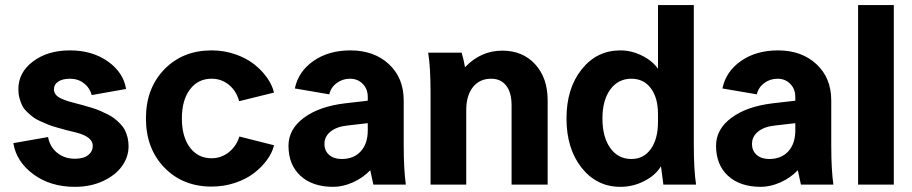

<svg xmlns="http://www.w3.org/2000/svg" viewBox="-20 -722 3568 751"><path d="M253.9 -524.9Q340.8 -524.9 401.9 -481.7Q462.9 -438.5 473.1 -374L338.9 -350.1Q330.6 -379.4 307.6 -396.7Q284.7 -414.1 253.9 -414.1Q224.6 -414.1 207.8 -402.8Q190.9 -391.6 190.9 -373Q190.9 -354.5 208 -342.8Q225.1 -331.1 269 -319.8Q290 -314.5 303.5 -310.8Q316.9 -307.1 336.9 -301Q356.9 -294.9 370.1 -289.3Q383.3 -283.7 399.9 -275.4Q416.5 -267.1 427.5 -258.5Q438.5 -250 450 -238.3Q461.4 -226.6 468 -213.9Q474.6 -201.2 478.8 -184.8Q482.9 -168.5 482.9 -149.9Q482.9 -108.9 457.8 -73Q432.6 -37.1 383.8 -14.2Q335 8.8 272.9 8.8Q177.2 8.8 110.6 -40.3Q43.9 -89.4 32.2 -162.1L168 -186Q175.3 -147 203.9 -124Q232.4 -101.1 272.9 -101.1Q306.6 -101.1 324.7 -115.2Q342.8 -129.4 342.8 -151.9Q342.8 -186.5 279.8 -203.1Q255.4 -209 241.5 -212.6Q227.5 -216.3 204.8 -222.7Q182.1 -229 168.9 -234.4Q155.8 -239.7 137.5 -248Q119.1 -256.3 108.4 -264.6Q97.7 -272.9 85.4 -284.7Q73.2 -296.4 66.9 -309.1Q60.5 -321.8 56.2 -338.1Q51.8 -354.5 51.8 -373Q51.8 -438.5 109.1 -481.7Q166.5 -524.9 253.9 -524.9Z M807.6 -524.9Q856 -524.9 899.4 -510Q942.9 -495.1 973.4 -471.2Q1003.9 -447.3 1024.4 -418.2Q1044.9 -389.2 1051.8 -359.9L915.5 -326.2Q904.3 -366.7 875.2 -390.4Q846.2 -414.1 807.6 -414.1Q754.4 -414.1 722.9 -372.1Q691.4 -330.1 691.4 -258.8Q691.4 -187 722.9 -145Q754.4 -103 807.6 -103Q844.7 -103 874.3 -126Q903.8 -148.9 916.5 -188L1051.8 -153.8Q1045.4 -125.5 1024.9 -97.2Q1004.4 -68.8 973.9 -45.2Q943.4 -21.5 899.7 -6.8Q856 7.8 807.6 7.8Q694.8 7.8 622.8 -66.7Q550.8 -141.1 550.8 -258.8Q550.8 -376.5 622.8 -450.7Q694.8 -524.9 807.6 -524.9Z M1567.4 0H1440.4Q1439.9 -2.9 1434.3 -28.1Q1428.7 -53.2 1428.2 -56.2Q1399.9 -26.4 1360.6 -8.8Q1321.3 8.8 1283.2 8.8Q1202.1 8.8 1155.3 -34.4Q1108.4 -77.6 1108.4 -151.9Q1108.4 -216.3 1168.2 -261Q1228 -305.7 1330.1 -317.9L1418.5 -328.1V-342.8Q1418.5 -374 1398.7 -394Q1378.9 -414.1 1349.1 -414.1Q1319.8 -414.1 1296.9 -397Q1273.9 -379.9 1268.1 -353L1133.3 -376Q1147 -442.4 1206.1 -483.6Q1265.1 -524.9 1351.1 -524.9Q1442.9 -524.9 1501 -471.2Q1559.1 -417.5 1559.1 -329.1V-154.8Q1559.1 -59.6 1567.4 0ZM1316.4 -100.1Q1363.8 -100.1 1391.1 -130.1Q1418.5 -160.2 1418.5 -211.9V-240.2L1338.4 -231Q1296.9 -226.6 1272.9 -207.3Q1249 -188 1249 -159.2Q1249 -132.3 1267.3 -116.2Q1285.6 -100.1 1316.4 -100.1Z M1654.8 -516.1H1785.6Q1794.4 -487.3 1798.8 -459Q1860.4 -523.9 1944.8 -523.9Q2024.4 -523.9 2073.2 -470.7Q2122.1 -417.5 2122.1 -329.1V0H1981V-310.1Q1981 -359.9 1960 -387Q1939 -414.1 1900.9 -414.1Q1856.4 -414.1 1830.1 -381.6Q1803.7 -349.1 1803.7 -291V0H1664.1V-359.9Q1664.1 -459 1654.8 -516.1Z M2553.7 -453.1V-702.1H2693.8V-154.8Q2693.8 -58.1 2702.6 0H2574.7Q2567.4 -52.7 2565.4 -71.8Q2544.4 -36.6 2500.2 -13.9Q2456.1 8.8 2406.7 8.8Q2314 8.8 2254.9 -65.9Q2195.8 -140.6 2195.8 -258.8Q2195.8 -376 2254.9 -450.4Q2314 -524.9 2406.7 -524.9Q2449.2 -524.9 2490.2 -504.9Q2531.2 -484.9 2553.7 -453.1ZM2553.7 -245.1V-275.9Q2553.7 -339.8 2525.6 -377Q2497.6 -414.1 2449.7 -414.1Q2397.9 -414.1 2367.2 -372.1Q2336.4 -330.1 2336.4 -258.8Q2336.4 -185.5 2367.2 -142.8Q2397.9 -100.1 2449.7 -100.1Q2497.6 -100.1 2525.6 -139.2Q2553.7 -178.2 2553.7 -245.1Z M3239.7 0H3112.8Q3112.3 -2.9 3106.7 -28.1Q3101.1 -53.2 3100.6 -56.2Q3072.3 -26.4 3033 -8.8Q2993.7 8.8 2955.6 8.8Q2874.5 8.8 2827.6 -34.4Q2780.8 -77.6 2780.8 -151.9Q2780.8 -216.3 2840.6 -261Q2900.4 -305.7 3002.4 -317.9L3090.8 -328.1V-342.8Q3090.8 -374 3071 -394Q3051.3 -414.1 3021.5 -414.1Q2992.2 -414.1 2969.2 -397Q2946.3 -379.9 2940.4 -353L2805.7 -376Q2819.3 -442.4 2878.4 -483.6Q2937.5 -524.9 3023.4 -524.9Q3115.2 -524.9 3173.3 -471.2Q3231.4 -417.5 3231.4 -329.1V-154.8Q3231.4 -59.6 3239.7 0ZM2988.8 -100.1Q3036.1 -100.1 3063.5 -130.1Q3090.8 -160.2 3090.8 -211.9V-240.2L3010.7 -231Q2969.2 -226.6 2945.3 -207.3Q2921.4 -188 2921.4 -159.2Q2921.4 -132.3 2939.7 -116.2Q2958 -100.1 2988.8 -100.1Z M3336.4 0V-702.1H3476.1V0Z"/></svg>

Font: LT Superior
Style: Bold
Weight: 400
Designer: Daniel Lyons
Foundry: LyonsType
Version: Version 1.000